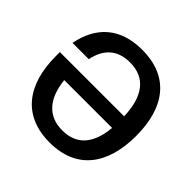

<svg xmlns="http://www.w3.org/2000/svg" viewBox="-172 -819 986 986"><g transform="rotate(45 321.0 -325.5)"><path d="M320.8 11.7C517.5 11.7 611.7 -120.8 611.7 -326.7C611.7 -532.5 517.5 -661.7 320.8 -661.7C160.8 -661.7 70 -575.8 42.5 -433.3H160.8C178.3 -522.5 232.5 -571.7 322.5 -571.7C435 -571.7 491.7 -494.2 496.7 -354.2H30V-325C30 -119.2 125.8 11.7 320.8 11.7ZM323.3 -78.3C218.3 -78.3 160.8 -146.7 147.5 -268.3H495C484.2 -145.8 428.3 -78.3 323.3 -78.3Z"/></g></svg>

Font: Familjen Grotesk Medium
Style: Regular
Weight: 500
Designer: Anders Wikstroem, Jonas Baeckman, Matilda Gysing, Kristian Moeller
Foundry: Familjen STHLM AB
Version: Version 2.000